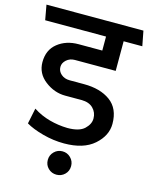

<svg xmlns="http://www.w3.org/2000/svg" viewBox="-139 -762 811 1033"><g transform="rotate(15 267.0 -245.0)"><path d="M76 -124Q119 -96 168.5 -82.5Q218 -69 269 -68Q335 -68 363.5 -95Q392 -122 392 -153Q392 -187 369 -210Q346 -233 304 -233H213Q152 -233 100 -273Q48 -313 48 -376Q48 -444 95 -481.5Q142 -519 211 -519H343V-597H4Q0 -618 -3.5 -638.5Q-7 -659 -11 -680H529Q533 -659 537 -638.5Q541 -618 545 -597H441V-432H214Q186 -432 167 -415Q148 -398 148 -376Q148 -352 167 -335.5Q186 -319 215 -319H295Q386 -319 442 -278Q498 -237 498 -152Q498 -86 439.5 -34.5Q381 17 273 17Q213 17 154 1Q95 -15 58 -37ZM277 190Q250 190 231 171.5Q212 153 212 125Q212 98 231 79Q250 60 277 60Q304 60 323 79Q342 98 342 125Q342 153 323 171.5Q304 190 277 190Z"/></g></svg>

Font: Palanquin Medium
Style: Regular
Weight: 500
Designer: Pria Ravichandran
Version: Version 1.0.4